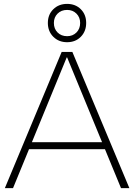

<svg xmlns="http://www.w3.org/2000/svg" viewBox="-20 -967 690 987"><path d="M5 0 297 -700H352L645 0H602L325 -672H323L47 0ZM115 -200V-236H530V-200ZM325 -750Q282 -750 254 -778Q226 -806 226 -849Q226 -892 254 -919.5Q282 -947 325 -947Q368 -947 395.5 -919.5Q423 -892 423 -849Q423 -806 395.5 -778Q368 -750 325 -750ZM325 -781Q354 -781 373 -800Q392 -819 392 -849Q392 -878 373 -897Q354 -916 325 -916Q295 -916 276 -897Q257 -878 257 -849Q257 -819 276 -800Q295 -781 325 -781Z"/></svg>

Font: REM Medium Thin
Style: Regular
Weight: 250
Version: Version 1.005;gftools[0.9.28]